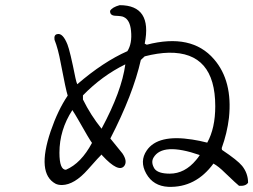

<svg xmlns="http://www.w3.org/2000/svg" viewBox="-20 -726 980 743"><path d="M940 -19Q931 -5 905 -7Q897 -13 851 -57Q826 -82 806 -93Q737 1 631 -3Q573 -6 546 -54Q519 -102 548 -144Q591 -207 724 -186Q751 -182 782 -174Q813 -230 813 -315Q813 -525 633 -522Q591 -521 540 -508L525 -494Q495 -361 407 -190L454 -132Q474 -102 461 -84Q439 -56 376 -124Q374 -127 373 -128Q366 -122 320 -70Q268 -11 220 -10Q205 -10 195 -15Q121 -55 176 -218Q204 -300 242 -356Q235 -377 215 -482Q205 -537 191 -572Q188 -592 202 -594Q223 -599 241 -554Q251 -529 272 -424Q276 -406 279 -400Q380 -487 473 -528Q492 -558 487 -607Q483 -649 459 -660Q453 -664 426 -665Q405 -666 406 -684Q414 -698 443 -706Q570 -706 540 -557L548 -553Q721 -598 808 -497Q881 -413 866 -270Q859 -211 838 -153L839 -146Q899 -106 917 -84Q940 -55 940 -19ZM753 -126Q609 -176 574 -116Q563 -97 578 -73Q592 -54 637 -54Q695 -54 739 -107Q747 -116 753 -126ZM465 -477Q375 -433 301 -357V-341Q331 -280 373 -228Q451 -373 465 -477ZM336 -173Q326 -186 282 -264Q270 -285 260 -300Q210 -223 210 -135Q210 -69 235 -69Q294 -94 336 -173Z"/></svg>

Font: cwTeXKai
Style: Medium
Weight: 500
Version: Version 1.17